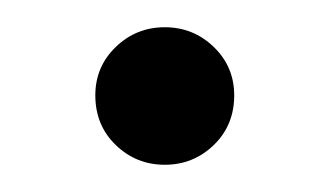

<svg xmlns="http://www.w3.org/2000/svg" viewBox="-20 -428 241 141"><path d="M50 -358Q50 -379 65 -393.5Q80 -408 101 -408Q122 -408 137 -393.5Q152 -379 152 -358Q152 -336 137 -321.5Q122 -307 101 -307Q80 -307 65 -321.5Q50 -336 50 -358Z"/></svg>

Font: Human Sans Light
Style: Regular
Weight: 300
Designer: Tim Radville
Foundry: Continuum
Version: Version 1.000;FEAKit 1.0